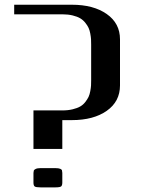

<svg xmlns="http://www.w3.org/2000/svg" viewBox="-20 -812 623 832"><path d="M250 -62.5V-21Q250 -8.8 245.1 -4.4Q240.2 0 218.8 0H156.2Q135.3 0 130.1 -4.2Q125 -8.3 125 -21V-62.5Q125.5 -69.8 126.5 -73Q127.4 -76.2 134.5 -79.8Q141.6 -83.5 156.2 -83.5H218.8Q233.9 -83.5 240.7 -80.6Q247.6 -77.6 248.5 -74.2Q249.5 -70.8 250 -62.5ZM250 -166.5H125V-333.5H250Q274.9 -333.5 294.9 -338.4Q314.9 -343.3 327.6 -350.6Q340.3 -357.9 349.6 -369.9Q358.9 -381.8 363.8 -392.3Q368.7 -402.8 371.3 -417.5Q374 -432.1 374.5 -441.7Q375 -451.2 375 -464.4V-618.7Q375 -631.8 374.5 -641.6Q374 -651.4 371.3 -666Q368.7 -680.7 363.8 -691.2Q358.9 -701.7 349.6 -713.4Q340.3 -725.1 327.6 -732.7Q314.9 -740.2 294.9 -745.1Q274.9 -750 250 -750H41.5V-791.5H291.5Q385.3 -791.5 442.6 -751.2Q500 -710.9 500 -641.6V-441.9Q500 -372.1 442.6 -331.8Q385.3 -291.5 291.5 -291.5H250Z"/></svg>

Font: Gputeks
Style: Bold
Weight: 600
Width: 8
Version: Version 0.9